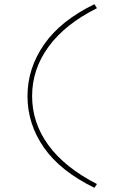

<svg xmlns="http://www.w3.org/2000/svg" viewBox="-20 -716 551 915"><path d="M430 179Q268 100 189.5 -12.5Q111 -125 111 -258Q111 -390 190 -504Q269 -618 430 -696L442 -677Q290 -601 211.5 -493.5Q133 -386 133 -258Q133 -131 210.5 -24.5Q288 82 442 161Z"/></svg>

Font: Lexend Giga Thin
Style: Regular
Weight: 250
Version: Version 1.007